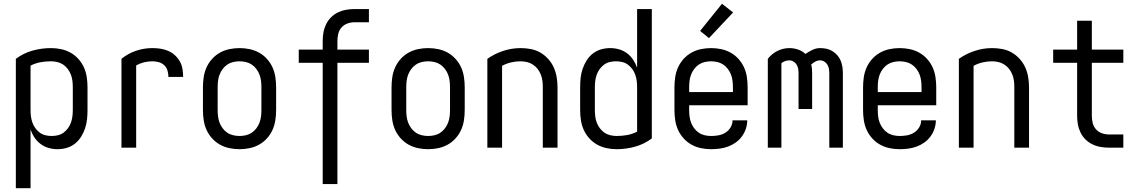

<svg xmlns="http://www.w3.org/2000/svg" viewBox="-20 -783 6040 1018"><path d="M64 215V-471Q104 -501 152 -514.5Q200 -528 250 -528Q277 -528 303.5 -522.5Q330 -517 353.5 -504Q377 -491 395.5 -470.5Q414 -450 425 -425.5Q436 -401 440 -374Q444 -347 444 -320V-200Q444 -175 441.5 -150.5Q439 -126 431 -102.5Q423 -79 410 -58Q397 -37 377.5 -21.5Q358 -6 334 1Q310 8 285 8Q261 8 238 1.5Q215 -5 196 -19Q177 -33 163.5 -53Q150 -73 142 -96V215ZM254 -62Q271 -62 287.5 -66Q304 -70 317.5 -80Q331 -90 341 -104Q351 -118 356.5 -134Q362 -150 364 -166.5Q366 -183 366 -200V-320Q366 -337 364 -354Q362 -371 356 -387Q350 -403 339.5 -417Q329 -431 315 -440.5Q301 -450 284 -454Q267 -458 250 -458Q222 -458 194.5 -453Q167 -448 142 -435V-200Q142 -183 144 -166.5Q146 -150 151.5 -134Q157 -118 167 -104Q177 -90 190.5 -80Q204 -70 220.5 -66Q237 -62 254 -62Z M624 0V-471Q658 -499 700.5 -513.5Q743 -528 787 -528Q809 -528 830 -525Q851 -522 871 -513.5Q891 -505 907 -490.5Q923 -476 933.5 -457.5Q944 -439 947.5 -417.5Q951 -396 951 -375H873Q873 -392 868 -409Q863 -426 850.5 -437.5Q838 -449 821.5 -453.5Q805 -458 788 -458Q765 -458 743 -452.5Q721 -447 702 -436V0Z M1250 8Q1223 8 1196.5 2.5Q1170 -3 1146.5 -16Q1123 -29 1104.5 -49.5Q1086 -70 1075 -94.5Q1064 -119 1060 -146Q1056 -173 1056 -200V-320Q1056 -347 1060 -374Q1064 -401 1075 -425.5Q1086 -450 1104.5 -470.5Q1123 -491 1146.5 -504Q1170 -517 1196.5 -522.5Q1223 -528 1250 -528Q1277 -528 1303.5 -522.5Q1330 -517 1353.5 -504Q1377 -491 1395.5 -470.5Q1414 -450 1425 -425.5Q1436 -401 1440 -374Q1444 -347 1444 -320V-200Q1444 -173 1440 -146Q1436 -119 1425 -94.5Q1414 -70 1395.5 -49.5Q1377 -29 1353.5 -16Q1330 -3 1303.5 2.5Q1277 8 1250 8ZM1250 -62Q1267 -62 1284 -66Q1301 -70 1315 -79.5Q1329 -89 1339.5 -103Q1350 -117 1356 -133Q1362 -149 1364 -166Q1366 -183 1366 -200V-320Q1366 -337 1364 -354Q1362 -371 1356 -387Q1350 -403 1339.5 -417Q1329 -431 1315 -440.5Q1301 -450 1284 -454Q1267 -458 1250 -458Q1233 -458 1216 -454Q1199 -450 1185 -440.5Q1171 -431 1160.5 -417Q1150 -403 1144 -387Q1138 -371 1136 -354Q1134 -337 1134 -320V-200Q1134 -183 1136 -166Q1138 -149 1144 -133Q1150 -117 1160.5 -103Q1171 -89 1185 -79.5Q1199 -70 1216 -66Q1233 -62 1250 -62Z M1691 193V-450H1564V-520H1691V-566Q1691 -589 1695 -611.5Q1699 -634 1709 -654.5Q1719 -675 1735 -691Q1751 -707 1771.5 -717Q1792 -727 1814.5 -731Q1837 -735 1860 -735H1936V-665H1860Q1841 -665 1822.5 -658.5Q1804 -652 1791 -637.5Q1778 -623 1773.5 -604Q1769 -585 1769 -566V-520H1936V-450H1769V193Z M2250 8Q2223 8 2196.5 2.5Q2170 -3 2146.5 -16Q2123 -29 2104.5 -49.5Q2086 -70 2075 -94.5Q2064 -119 2060 -146Q2056 -173 2056 -200V-320Q2056 -347 2060 -374Q2064 -401 2075 -425.5Q2086 -450 2104.5 -470.5Q2123 -491 2146.5 -504Q2170 -517 2196.5 -522.5Q2223 -528 2250 -528Q2277 -528 2303.5 -522.5Q2330 -517 2353.5 -504Q2377 -491 2395.5 -470.5Q2414 -450 2425 -425.5Q2436 -401 2440 -374Q2444 -347 2444 -320V-200Q2444 -173 2440 -146Q2436 -119 2425 -94.5Q2414 -70 2395.5 -49.5Q2377 -29 2353.5 -16Q2330 -3 2303.5 2.5Q2277 8 2250 8ZM2250 -62Q2267 -62 2284 -66Q2301 -70 2315 -79.5Q2329 -89 2339.5 -103Q2350 -117 2356 -133Q2362 -149 2364 -166Q2366 -183 2366 -200V-320Q2366 -337 2364 -354Q2362 -371 2356 -387Q2350 -403 2339.5 -417Q2329 -431 2315 -440.5Q2301 -450 2284 -454Q2267 -458 2250 -458Q2233 -458 2216 -454Q2199 -450 2185 -440.5Q2171 -431 2160.5 -417Q2150 -403 2144 -387Q2138 -371 2136 -354Q2134 -337 2134 -320V-200Q2134 -183 2136 -166Q2138 -149 2144 -133Q2150 -117 2160.5 -103Q2171 -89 2185 -79.5Q2199 -70 2216 -66Q2233 -62 2250 -62Z M2564 0V-471Q2602 -498 2647.5 -513Q2693 -528 2740 -528Q2767 -528 2794 -523Q2821 -518 2844.5 -504.5Q2868 -491 2886.5 -470.5Q2905 -450 2916 -425.5Q2927 -401 2931.5 -374Q2936 -347 2936 -320V0H2858V-320Q2858 -337 2856 -354Q2854 -371 2847.5 -387.5Q2841 -404 2830.5 -417.5Q2820 -431 2805.5 -440.5Q2791 -450 2774 -454Q2757 -458 2740 -458Q2714 -458 2689 -452Q2664 -446 2642 -434V0Z M3250 8Q3223 8 3196.5 2.5Q3170 -3 3146.5 -16Q3123 -29 3104.5 -49.5Q3086 -70 3075 -94.5Q3064 -119 3060 -146Q3056 -173 3056 -200V-320Q3056 -345 3058.5 -369.5Q3061 -394 3069 -417.5Q3077 -441 3090 -462Q3103 -483 3122.5 -498.5Q3142 -514 3166 -521Q3190 -528 3215 -528Q3239 -528 3262 -521.5Q3285 -515 3304 -501Q3323 -487 3336.5 -467Q3350 -447 3358 -424V-735H3436V-49Q3396 -19 3348 -5.5Q3300 8 3250 8ZM3250 -62Q3278 -62 3305.5 -67Q3333 -72 3358 -85V-320Q3358 -337 3356 -353.5Q3354 -370 3348.5 -386Q3343 -402 3333 -416Q3323 -430 3309.5 -440Q3296 -450 3279.5 -454Q3263 -458 3246 -458Q3229 -458 3212.5 -454Q3196 -450 3182.5 -440Q3169 -430 3159 -416Q3149 -402 3143.5 -386Q3138 -370 3136 -353.5Q3134 -337 3134 -320V-200Q3134 -183 3136 -166Q3138 -149 3144 -133Q3150 -117 3160.5 -103Q3171 -89 3185 -79.5Q3199 -70 3216 -66Q3233 -62 3250 -62Z M3750 8Q3723 8 3696.5 2.5Q3670 -3 3646.5 -16Q3623 -29 3604.5 -49.5Q3586 -70 3575 -94.5Q3564 -119 3560 -146Q3556 -173 3556 -200V-320Q3556 -347 3560 -374Q3564 -401 3575 -425.5Q3586 -450 3604.5 -470.5Q3623 -491 3646.5 -504Q3670 -517 3696.5 -522.5Q3723 -528 3750 -528Q3777 -528 3803.5 -522.5Q3830 -517 3853.5 -504Q3877 -491 3895.5 -470.5Q3914 -450 3925 -425.5Q3936 -401 3940 -374Q3944 -347 3944 -320V-225H3634V-200Q3634 -183 3636 -166Q3638 -149 3644 -133Q3650 -117 3660.5 -103Q3671 -89 3685 -79.5Q3699 -70 3716 -66Q3733 -62 3750 -62Q3770 -62 3789.5 -65.5Q3809 -69 3826 -79.5Q3843 -90 3853.5 -107.5Q3864 -125 3864 -145H3942Q3942 -122 3934.5 -100Q3927 -78 3913.5 -59.5Q3900 -41 3881 -27.5Q3862 -14 3840.5 -6Q3819 2 3796 5Q3773 8 3750 8ZM3866 -295V-320Q3866 -337 3864 -354Q3862 -371 3856 -387Q3850 -403 3839.5 -417Q3829 -431 3815 -440.5Q3801 -450 3784 -454Q3767 -458 3750 -458Q3733 -458 3716 -454Q3699 -450 3685 -440.5Q3671 -431 3660.5 -417Q3650 -403 3644 -387Q3638 -371 3636 -354Q3634 -337 3634 -320V-295ZM3739 -581 3692 -619 3808 -763 3867 -717Z M4051 0V-471Q4061 -484 4073.5 -494.5Q4086 -505 4101 -512.5Q4116 -520 4132 -524Q4148 -528 4165 -528Q4188 -528 4211 -520.5Q4234 -513 4250 -497Q4268 -509 4287.5 -518.5Q4307 -528 4328 -528Q4345 -528 4362 -524.5Q4379 -521 4393.5 -512Q4408 -503 4419.5 -490Q4431 -477 4437.5 -461Q4444 -445 4446.5 -428Q4449 -411 4449 -394V0H4377V-394Q4377 -406 4375 -418Q4373 -430 4367 -440Q4361 -450 4350.5 -456.5Q4340 -463 4328 -463Q4315 -463 4303 -456.5Q4291 -450 4281 -441Q4284 -430 4285 -418Q4286 -406 4286 -394V-205H4214V-394Q4214 -406 4212 -418Q4210 -430 4204 -440Q4198 -450 4187.5 -456.5Q4177 -463 4165 -463Q4153 -463 4142.5 -459Q4132 -455 4123 -448V0Z M4750 8Q4723 8 4696.5 2.5Q4670 -3 4646.5 -16Q4623 -29 4604.5 -49.5Q4586 -70 4575 -94.5Q4564 -119 4560 -146Q4556 -173 4556 -200V-320Q4556 -347 4560 -374Q4564 -401 4575 -425.5Q4586 -450 4604.5 -470.5Q4623 -491 4646.5 -504Q4670 -517 4696.5 -522.5Q4723 -528 4750 -528Q4777 -528 4803.5 -522.5Q4830 -517 4853.5 -504Q4877 -491 4895.5 -470.5Q4914 -450 4925 -425.5Q4936 -401 4940 -374Q4944 -347 4944 -320V-225H4634V-200Q4634 -183 4636 -166Q4638 -149 4644 -133Q4650 -117 4660.5 -103Q4671 -89 4685 -79.5Q4699 -70 4716 -66Q4733 -62 4750 -62Q4770 -62 4789.5 -65.5Q4809 -69 4826 -79.5Q4843 -90 4853.5 -107.5Q4864 -125 4864 -145H4942Q4942 -122 4934.5 -100Q4927 -78 4913.5 -59.5Q4900 -41 4881 -27.5Q4862 -14 4840.5 -6Q4819 2 4796 5Q4773 8 4750 8ZM4866 -295V-320Q4866 -337 4864 -354Q4862 -371 4856 -387Q4850 -403 4839.5 -417Q4829 -431 4815 -440.5Q4801 -450 4784 -454Q4767 -458 4750 -458Q4733 -458 4716 -454Q4699 -450 4685 -440.5Q4671 -431 4660.5 -417Q4650 -403 4644 -387Q4638 -371 4636 -354Q4634 -337 4634 -320V-295Z M5064 0V-471Q5102 -498 5147.5 -513Q5193 -528 5240 -528Q5267 -528 5294 -523Q5321 -518 5344.5 -504.5Q5368 -491 5386.5 -470.5Q5405 -450 5416 -425.5Q5427 -401 5431.5 -374Q5436 -347 5436 -320V0H5358V-320Q5358 -337 5356 -354Q5354 -371 5347.5 -387.5Q5341 -404 5330.5 -417.5Q5320 -431 5305.5 -440.5Q5291 -450 5274 -454Q5257 -458 5240 -458Q5214 -458 5189 -452Q5164 -446 5142 -434V0Z M5936 0H5860Q5837 0 5814.5 -4Q5792 -8 5771.5 -18Q5751 -28 5735 -44Q5719 -60 5709 -80.5Q5699 -101 5695 -123.5Q5691 -146 5691 -169V-450H5564V-520H5691V-673H5769V-520H5936V-450H5769V-169Q5769 -150 5773.5 -131Q5778 -112 5791 -97.5Q5804 -83 5822.5 -76.5Q5841 -70 5860 -70H5936Z"/></svg>

Font: Moesevka
Style: Regular
Weight: 400
Monospace: yes
Designer: Belleve Invis
Foundry: Belleve Invis
Version: Version 32.5.0; ttfautohint (v1.8.4)